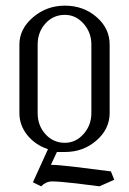

<svg xmlns="http://www.w3.org/2000/svg" viewBox="-20 -532 452 672"><path d="M47.9 -136.2V-376Q47.9 -430.7 95.5 -471.4Q143.1 -512.2 207 -512.2Q272 -512.2 317.9 -472.4Q363.8 -432.6 363.8 -376V-136.2Q363.8 -80.6 317.6 -40.3Q271.5 0 207 0H179.2L158.2 44.9Q182.6 44.9 240.2 51.8L368.2 67.9L379.9 97.2L328.1 120.1L247.1 109.9Q187 103 162.1 103Q141.1 103 124 120.1L95.2 106L147.9 -9.8Q103 -24.9 75.4 -59.3Q47.9 -93.8 47.9 -136.2ZM111.8 -136.2Q111.8 -92.3 139.2 -62.3Q166.5 -32.2 207 -32.2Q245.1 -32.2 272.5 -63Q299.8 -93.8 299.8 -136.2V-376Q299.8 -418.5 272.5 -449.2Q245.1 -480 207 -480Q166.5 -480 139.2 -450Q111.8 -419.9 111.8 -376Z"/></svg>

Font: Gawaa
Style: Regular
Weight: 400
Designer: T. Christopher White
Version: Version 1.0